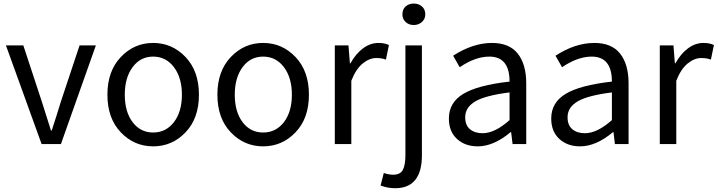

<svg xmlns="http://www.w3.org/2000/svg" viewBox="-20 -793 3950 1057"><path d="M209 0 12.7 -543H108.4L210 -234.4Q251 -104.5 260.7 -74.2H264.6Q271.5 -94.7 289.1 -149.9Q306.6 -205.1 315.4 -234.4L418 -543H507.8L315.4 0Z M1001.5 -64.5Q927.7 12.7 823.2 12.7Q718.8 12.7 645 -64.5Q571.3 -141.6 571.3 -271.5Q571.3 -401.4 645 -479Q718.8 -556.6 823.2 -556.6Q927.7 -556.6 1001.5 -479Q1075.2 -401.4 1075.2 -271.5Q1075.2 -141.6 1001.5 -64.5ZM710 -120.6Q752.9 -63.5 823.2 -63.5Q893.6 -63.5 937.5 -120.6Q981.4 -177.7 981.4 -271.5Q981.4 -365.2 937.5 -423.3Q893.6 -481.4 823.2 -481.4Q752.9 -481.4 710 -423.3Q667 -365.2 667 -271.5Q667 -177.7 710 -120.6Z M1606.9 -64.5Q1533.2 12.7 1428.7 12.7Q1324.2 12.7 1250.5 -64.5Q1176.8 -141.6 1176.8 -271.5Q1176.8 -401.4 1250.5 -479Q1324.2 -556.6 1428.7 -556.6Q1533.2 -556.6 1606.9 -479Q1680.7 -401.4 1680.7 -271.5Q1680.7 -141.6 1606.9 -64.5ZM1315.4 -120.6Q1358.4 -63.5 1428.7 -63.5Q1499 -63.5 1543 -120.6Q1586.9 -177.7 1586.9 -271.5Q1586.9 -365.2 1543 -423.3Q1499 -481.4 1428.7 -481.4Q1358.4 -481.4 1315.4 -423.3Q1272.5 -365.2 1272.5 -271.5Q1272.5 -177.7 1315.4 -120.6Z M1823.2 0V-543H1898.4L1906.2 -444.3H1909.2Q1938.5 -497.1 1978.5 -526.9Q2018.6 -556.6 2063.5 -556.6Q2098.6 -556.6 2121.1 -544.9L2104.5 -464.8Q2082 -473.6 2051.8 -473.6Q2013.7 -473.6 1976.6 -443.4Q1939.5 -413.1 1914.1 -348.6V0Z M2155.3 243.2Q2115.2 243.2 2075.2 228.5L2092.8 159.2Q2120.1 168.9 2144.5 168.9Q2183.6 168.9 2197.8 142.1Q2211.9 115.2 2211.9 61.5V-543H2302.7V61.5Q2302.7 243.2 2155.3 243.2ZM2257.8 -655.3Q2230.5 -655.3 2212.9 -671.9Q2195.3 -688.5 2195.3 -713.9Q2195.3 -741.2 2212.9 -757.3Q2230.5 -773.4 2257.8 -773.4Q2285.2 -773.4 2303.2 -757.3Q2321.3 -741.2 2321.3 -713.9Q2321.3 -688.5 2302.7 -671.9Q2284.2 -655.3 2257.8 -655.3Z M2610.4 12.7Q2540 12.7 2495.6 -28.3Q2451.2 -69.3 2451.2 -140.6Q2451.2 -228.5 2530.8 -276.4Q2610.4 -324.2 2785.2 -343.8Q2785.2 -481.4 2673.8 -481.4Q2596.7 -481.4 2510.7 -422.9L2474.6 -486.3Q2583 -556.6 2688.5 -556.6Q2784.2 -556.6 2830.6 -497.6Q2877 -438.5 2877 -334V0H2801.8L2793.9 -65.4H2791Q2697.3 12.7 2610.4 12.7ZM2636.7 -59.6Q2704.1 -59.6 2785.2 -131.8V-284.2Q2652.3 -267.6 2596.7 -234.9Q2541 -202.1 2541 -147.5Q2541 -103.5 2567.4 -81.5Q2593.8 -59.6 2636.7 -59.6Z M3173.8 12.7Q3103.5 12.7 3059.1 -28.3Q3014.6 -69.3 3014.6 -140.6Q3014.6 -228.5 3094.2 -276.4Q3173.8 -324.2 3348.6 -343.8Q3348.6 -481.4 3237.3 -481.4Q3160.2 -481.4 3074.2 -422.9L3038.1 -486.3Q3146.5 -556.6 3252 -556.6Q3347.7 -556.6 3394 -497.6Q3440.4 -438.5 3440.4 -334V0H3365.2L3357.4 -65.4H3354.5Q3260.7 12.7 3173.8 12.7ZM3200.2 -59.6Q3267.6 -59.6 3348.6 -131.8V-284.2Q3215.8 -267.6 3160.2 -234.9Q3104.5 -202.1 3104.5 -147.5Q3104.5 -103.5 3130.9 -81.5Q3157.2 -59.6 3200.2 -59.6Z M3612.3 0V-543H3687.5L3695.3 -444.3H3698.2Q3727.5 -497.1 3767.6 -526.9Q3807.6 -556.6 3852.5 -556.6Q3887.7 -556.6 3910.2 -544.9L3893.6 -464.8Q3871.1 -473.6 3840.8 -473.6Q3802.7 -473.6 3765.6 -443.4Q3728.5 -413.1 3703.1 -348.6V0Z"/></svg>

Font: GenYoGothic TW TTF Regular
Style: Regular
Weight: 400
Version: Version 1.300